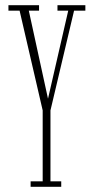

<svg xmlns="http://www.w3.org/2000/svg" viewBox="-20 -720 355 740"><path d="M98 0V-21H144.5V-294.5L55.5 -679H12.5V-700H130.5V-679H91L165 -339.5L243 -679H201.5V-700H309V-679H265.5L174.5 -294.5V-21H216V0Z"/></svg>

Font: Imbue 50pt Thin
Style: Regular
Weight: 100
Designer: Tyler Finck
Foundry: Etcetera Type Company
Version: Version 1.102; ttfautohint (v1.8.3)